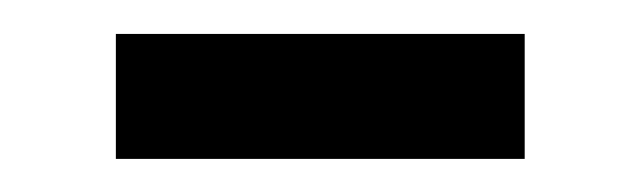

<svg xmlns="http://www.w3.org/2000/svg" viewBox="-20 -358 387 116"><path d="M50 -337.5H297V-262H50Z"/></svg>

Font: LatoCHI
Style: Regular
Weight: 400
Designer: Lukasz Dziedzic
Foundry: tyPoland Lukasz Dziedzic
Version: Version 1.104